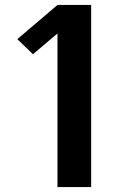

<svg xmlns="http://www.w3.org/2000/svg" viewBox="-20 -755 540 775"><path d="M212 0V-620L113 -536L50 -597L212 -735H348V0Z"/></svg>

Font: iosevka_custom_sans_ss08 Heavy
Style: Regular
Weight: 900
Designer: Belleve Invis
Foundry: Belleve Invis
Version: Version 10.3.0; ttfautohint (v1.8.3)